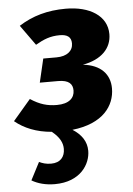

<svg xmlns="http://www.w3.org/2000/svg" viewBox="-78 -593 621 898"><g transform="rotate(-5 232.5 -144.5)"><path d="M322 -283C411 -299 458 -349 458 -415C458 -501 377 -551 265 -551C179 -551 108 -531 44 -490L112 -395C150 -417 181 -430 226 -430C260 -430 280 -418 280 -387C280 -352 252 -328 202 -328H140L114 -217H200C251 -217 268 -197 268 -167C268 -132 242 -106 185 -106C141 -106 105 -116 61 -145L-22 -48C22 -12 78 11 150 17C187 47 199 74 199 101C199 138 178 165 134 165C109 165 93 159 78 152L35 235C64 252 100 262 143 262C264 262 312 182 312 120C312 76 288 42 247 16C392 0 448 -80 448 -161C448 -227 406 -274 322 -283Z"/></g></svg>

Font: Fira Sans ExtraBold
Style: Italic
Weight: 800
Italic angle: -8°
Designer: bBox Type GmbH & Carrois Corporate GbR & Edenspiekermann AG
Foundry: bBox Type GmbH & Carrois Corporate GbR & Edenspiekermann AG
Version: Version 4.301;PS 004.301;hotconv 1.0.88;makeotf.lib2.5.64775